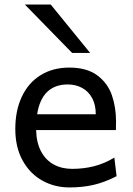

<svg xmlns="http://www.w3.org/2000/svg" viewBox="-20 -801 575 833"><path d="M136.7 -236.8Q138.2 -181.2 158.4 -143.6Q178.7 -106 213.4 -87.2Q248 -68.4 293 -68.4Q342.8 -68.4 387.9 -79.8Q433.1 -91.3 476.1 -117.2L485.8 -36.6Q434.6 -10.3 386.5 1Q338.4 12.2 280.8 12.2Q217.3 12.2 163.8 -17.3Q110.4 -46.9 78.4 -104.2Q46.4 -161.6 46.4 -241.7Q46.4 -321.8 75 -382.1Q103.5 -442.4 156.5 -475.1Q209.5 -507.8 280.8 -507.8Q356.4 -507.8 401.6 -474.4Q446.8 -440.9 465.1 -388.7Q483.4 -336.4 483.4 -274.9Q483.4 -245.6 482.9 -236.8ZM395.5 -305.2Q395.5 -346.2 379.9 -375.2Q364.3 -404.3 336.7 -419.4Q309.1 -434.6 273.4 -434.6Q218.8 -434.6 185.1 -402.6Q151.4 -370.6 141.1 -305.2ZM200.2 -781.2 371.1 -571.3H293L87.9 -781.2Z"/></svg>

Font: Lesson One
Style: Regular
Weight: 400
Designer: But Ko, Victor Gaultney, Annie Olsen, Julie Remington, Don Collingsworth, Eric Hays, Becca Hirsbrunner
Version: Version 1.100